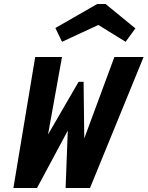

<svg xmlns="http://www.w3.org/2000/svg" viewBox="-20 -940 738 960"><path d="M430 0H348V-104L552 -655H698ZM129 0H47L156 -655H290L190 -100ZM388 0H308L322 -369H363L165 0H90L123 -100L373 -531H398L403 -104ZM257 -800 466 -920H495L482 -820L290 -731ZM657 -798 608 -731 464 -820 479 -920H508Z"/></svg>

Font: Intel One Mono Light
Style: Italic
Weight: 300
Italic angle: -16°
Monospace: yes
Designer: Fred Shallcrass
Foundry: Frere-Jones Type LLC
Version: Version 1.004